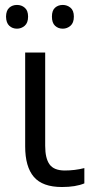

<svg xmlns="http://www.w3.org/2000/svg" viewBox="-20 -748 379 778"><path d="M82 -154.8V-535.2H163.1V-157.2Q163.1 -106.4 180.7 -82Q198.2 -57.6 241.2 -57.1Q283.7 -57.1 321.8 -66.9V-4.9Q286.6 9.8 231 9.8Q152.3 9.8 117.2 -31.2Q82 -72.3 82 -154.8ZM190.4 -680.7Q190.4 -705.6 203.1 -716.8Q215.8 -728 234.4 -728Q252 -728 265.6 -716.8Q279.3 -705.6 279.3 -680.7Q279.3 -655.3 265.6 -643.6Q252 -631.8 234.4 -631.8Q215.8 -631.8 203.1 -643.6Q190.4 -655.3 190.4 -680.7ZM4.4 -680.7Q4.9 -705.6 17.6 -716.8Q30.3 -728 48.8 -728Q67.4 -728 80.1 -716.8Q93.8 -705.6 93.8 -680.7Q93.8 -655.3 80.1 -643.6Q66.4 -631.8 48.8 -631.8Q30.3 -631.8 17.6 -643.6Q4.9 -655.3 4.4 -680.7Z"/></svg>

Font: OpenSans-Regular
Style: Regular
Weight: 400
Foundry: Ascender Corporation
Version: Version 1.10